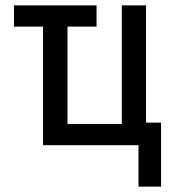

<svg xmlns="http://www.w3.org/2000/svg" viewBox="-20 -540 640 714"><path d="M495 154V0H140V-441H32V-520H339V-441H231V-79H433V-520H523V-84H579V154Z"/></svg>

Font: Iosevka Medium Extended
Style: Regular
Weight: 500
Width: 7
Monospace: yes
Designer: Belleve Invis
Foundry: Belleve Invis
Version: Version 32.5.0; ttfautohint (v1.8.4)